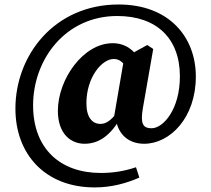

<svg xmlns="http://www.w3.org/2000/svg" viewBox="-20 -674 930 847"><path d="M353.2 -39.8C419.7 -39.8 477.6 -80.3 529.7 -187.1L518.2 -209.3C477.7 -146.4 451.3 -127.4 423.3 -127.4C386.8 -127.4 361.2 -156.5 361.2 -218.3C361.2 -333.3 429.7 -413.8 481.7 -413.8C506.4 -413.8 526.6 -401 553 -350L597.2 -406.8C574.5 -452.1 533.2 -483.4 477 -483.4C346.5 -483.4 235.3 -323.6 235.3 -184.9C235.3 -87.2 289.1 -39.8 353.2 -39.8ZM615.9 -39.8C729.8 -39.8 843.9 -154.5 843.9 -336C843.9 -512.3 724.3 -654.2 503.3 -654.2C219.3 -654.2 48 -429.5 48 -194.9C48 6.9 179.7 152.8 397.7 152.8C470.9 152.8 536.1 135.1 594.8 109.4L579.9 63.8C528 81.2 478.3 89 424.5 89C246.3 89 126 -17.7 126 -209.4C126 -410.7 267.5 -603.4 497.3 -603.4C670.1 -603.4 773.6 -505.3 773.6 -337.3C773.6 -191.3 700.2 -108.2 648.6 -108.2C610.3 -108.2 598.7 -128.5 610.2 -196.3L655.9 -458L629.7 -475.4L528 -419.7L481.8 -150.8L492.3 -143.8C501.4 -84.1 544.9 -39.8 615.9 -39.8Z"/></svg>

Font: Source Serif Variable
Style: Regular
Weight: 389
Designer: Frank Grießhammer
Foundry: Adobe Systems Incorporated
Version: Version 3.001;hotconv 1.0.111;makeotfexe 2.5.65597